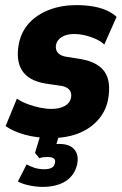

<svg xmlns="http://www.w3.org/2000/svg" viewBox="-20 -529 479 751"><path d="M183 11Q123 11 76 -2.5Q29 -16 2 -36L46 -143Q66 -130 89 -121.5Q112 -113 136 -108Q160 -103 181 -103Q212 -103 232.5 -114Q253 -125 258 -147Q261 -166 251.5 -177.5Q242 -189 221 -193L159 -202Q92 -213 66.5 -253Q41 -293 54 -359Q64 -407 95 -440Q126 -473 173.5 -491Q221 -509 278 -509Q313 -509 343 -504Q373 -499 396.5 -488.5Q420 -478 436 -463L388 -355Q370 -372 336 -384Q302 -396 270 -396Q241 -396 222 -384.5Q203 -373 199 -353Q196 -336 205.5 -323.5Q215 -311 239 -307L296 -298Q364 -286 390 -247Q416 -208 402 -136Q392 -90 360.5 -56.5Q329 -23 283.5 -6Q238 11 183 11ZM146 202Q123 202 95.5 196.5Q68 191 50 181L84 114Q98 122 115.5 127.5Q133 133 153 133Q172 133 182.5 127Q193 121 195 108Q198 96 190 90.5Q182 85 167 85Q160 85 150 86Q140 87 134 90L117 69L144 -20H217L193 60L163 43Q171 38 184 36Q197 34 213 34Q237 34 254 42.5Q271 51 279 68.5Q287 86 282 113Q272 157 237 179.5Q202 202 146 202Z"/></svg>

Font: Nunito Sans 10pt Condensed Black
Style: Italic
Weight: 900
Width: 3
Italic angle: -9°
Designer: Vernon Adams
Foundry: Vernon Adams
Version: Version 3.101;gftools[0.9.27]